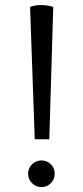

<svg xmlns="http://www.w3.org/2000/svg" viewBox="-20 -746 338 779"><path d="M102 -718 121 -181H180L196 -718Q173 -725 149 -725.5Q125 -726 102 -718ZM148 13Q126 13 110 -3Q94 -19 94 -41Q94 -64 110 -79.5Q126 -95 148 -95Q171 -95 186.5 -79.5Q202 -64 202 -41Q202 -19 186.5 -3Q171 13 148 13Z"/></svg>

Font: Arima Thin
Style: Regular
Weight: 400
Version: Version 1.100